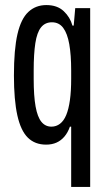

<svg xmlns="http://www.w3.org/2000/svg" viewBox="-20 -559 427 758"><path d="M261 179V-59H256Q248 -36 234.5 -20Q221 -4 203 4Q185 12 162 12Q118 12 90 -15.5Q62 -43 48.5 -103.5Q35 -164 35 -261Q35 -364 49 -424.5Q63 -485 92 -512Q121 -539 163 -539Q206 -539 231.5 -515Q257 -491 266 -458H271L277 -527H336V179ZM183 -59Q202 -59 217 -70.5Q232 -82 241.5 -105Q251 -128 256 -163.5Q261 -199 261 -248V-281Q261 -342 253.5 -384.5Q246 -427 229.5 -449Q213 -471 185 -471Q158 -471 142 -451Q126 -431 119.5 -388.5Q113 -346 113 -281V-248Q113 -180 120.5 -138.5Q128 -97 143.5 -78Q159 -59 183 -59Z"/></svg>

Font: Archivo ExtraCondensed
Style: Regular
Weight: 400
Width: 2
Designer: Hector Gatti
Foundry: Omnibus-Type
Version: Version 2.001